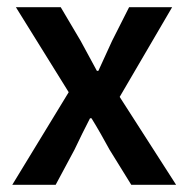

<svg xmlns="http://www.w3.org/2000/svg" viewBox="-20 -511 521 531"><path d="M14 0 170 -256 24 -491H148L203 -398Q214 -378 225.5 -356.5Q237 -335 248 -315H252Q261 -335 271 -356.5Q281 -378 290 -398L337 -491H456L311 -243L467 0H343L283 -97Q271 -119 258.5 -141Q246 -163 233 -184H229Q218 -163 207.5 -141.5Q197 -120 186 -97L134 0Z"/></svg>

Font: TypoPRO Source Sans Pro
Style: Regular
Weight: 600
Designer: Paul D. Hunt
Foundry: Adobe Systems Incorporated
Version: Version 2.020;PS 2.000;hotconv 1.0.86;makeotf.lib2.5.63406